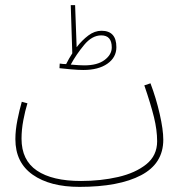

<svg xmlns="http://www.w3.org/2000/svg" viewBox="-20 -708 727 749"><path d="M309 -453Q291 -453 256 -456Q277 -495 308 -532.5Q339 -570 375 -570Q416 -570 416 -523Q416 -495 388 -474Q360 -453 309 -453ZM305 -435Q364 -435 399 -459.5Q434 -484 434 -524Q434 -588 376 -588Q349 -588 324.5 -569.5Q300 -551 279 -524L273 -688H256L262 -500Q249 -480 238 -458Q232 -458 226 -458.5Q220 -459 213 -460L212 -442Q229 -440 257 -437.5Q285 -435 305 -435ZM290 21Q444 21 530.5 -24.5Q617 -70 617 -163Q617 -202 603 -263.5Q589 -325 567 -383L543 -375Q568 -302 580.5 -251.5Q593 -201 593 -157Q593 -101 550.5 -67Q508 -33 440.5 -17.5Q373 -2 296 -2Q184 -2 124 -42.5Q64 -83 64 -167Q64 -202 71 -239Q78 -276 87 -305L65 -311Q56 -280 48 -240Q40 -200 40 -165Q40 -74 107.5 -26.5Q175 21 290 21Z"/></svg>

Font: Noto Sans Arabic Condensed Thin
Style: Regular
Weight: 250
Width: 3
Designer: Nadine Chahine
Foundry: Monotype Imaging Inc.
Version: 1.001